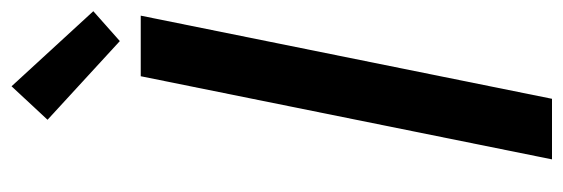

<svg xmlns="http://www.w3.org/2000/svg" viewBox="-345 -641 986 336"><g transform="rotate(-90 148.0 -473.0)"><path d="M37.1 0 182.6 -719.7H288.6L143.1 0ZM244.1 -756.3 106.4 -882.8 165 -945.8 296.4 -802.7Z"/></g></svg>

Font: Reddit Sans Medium
Style: Italic
Weight: 500
Italic angle: -11.25°
Designer: Stephen Hutchings
Version: Version 1.013